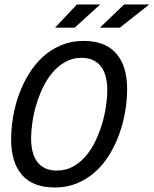

<svg xmlns="http://www.w3.org/2000/svg" viewBox="-20 -830 688 859"><path d="M225.1 8.8Q127.4 8.8 78.6 -47.1Q29.8 -103 29.8 -206.1Q29.8 -255.4 38.6 -307.4Q47.4 -359.4 65.2 -408.2Q83 -457 109.9 -500.5Q136.7 -543.9 172.6 -576.4Q208.5 -608.9 253.9 -627.9Q299.3 -647 354 -647Q451.2 -647 500 -590.8Q548.8 -534.7 548.8 -432.1Q548.8 -382.8 540 -330.8Q531.2 -278.8 513.4 -229.7Q495.6 -180.7 469 -137.2Q442.4 -93.8 406.2 -61.3Q370.1 -28.8 325 -10Q279.8 8.8 225.1 8.8ZM460 -425.8Q460 -459 453.4 -485.8Q446.8 -512.7 432.6 -531.5Q418.5 -550.3 396.7 -560.8Q375 -571.3 344.2 -571.3Q304.7 -571.3 272.5 -553.2Q240.2 -535.2 215.1 -505.6Q189.9 -476.1 171.9 -438.2Q153.8 -400.4 142.1 -360.6Q130.4 -320.8 124.8 -282Q119.1 -243.2 119.1 -211.9Q119.1 -178.7 125.7 -152.1Q132.3 -125.5 146.2 -106.4Q160.2 -87.4 182.1 -77.1Q204.1 -66.9 234.9 -66.9Q274.4 -66.9 306.6 -84.7Q338.9 -102.5 364 -132.1Q389.2 -161.6 407.2 -199.5Q425.3 -237.3 437 -277.1Q448.7 -316.9 454.3 -355.7Q460 -394.5 460 -425.8ZM428.2 -810.1 314 -706.1H226.1L324.2 -810.1ZM647.9 -810.1 516.1 -706.1H426.8L535.2 -810.1ZM0 -638.2Z"/></svg>

Font: Code New Roman
Style: Italic
Weight: 400
Italic angle: -11°
Monospace: yes
Designer: Sam Radian
Foundry: Code New Roman
Version: Version 1.508 October 19, 2014